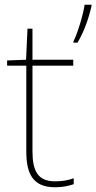

<svg xmlns="http://www.w3.org/2000/svg" viewBox="-20 -846 406 810"><path d="M366 -820V-826H337C331 -783 306 -702 290 -672V-666H307C335 -713 354 -768 366 -820ZM212 -81C138 -81 117 -127 117 -209V-569H289V-594H117V-725H96L90 -594L10 -591V-569H91V-206C91 -113 119 -56 212 -56C247 -56 269 -62 291 -69V-94C269 -86 245 -81 212 -81Z"/></svg>

Font: Noto Sans Malayalam UI Thin
Style: Regular
Weight: 100
Designer: Jelle Bosma - Monotype Design Team
Foundry: Monotype Imaging Inc.
Version: Version 2.104